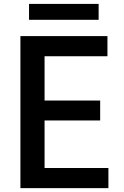

<svg xmlns="http://www.w3.org/2000/svg" viewBox="-20 -931 631 978"><path d="M84 27.3V-747.1H527.3V-644.5H207V-418.9H490.2V-317.4H207V-75.2H532.2V27.3ZM127.9 -830.1V-911.1H482.4V-830.1Z"/></svg>

Font: GenEi M Gothic v2 Medium
Style: Regular
Weight: 500
Version: Version 2.0